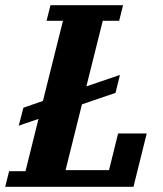

<svg xmlns="http://www.w3.org/2000/svg" viewBox="-53 -718 626 738"><path d="M-18 -60H45L95 -261L19 -235L37 -304L112 -330L189 -638H126L141 -698H420L405 -638H342L279 -386L408 -430L391 -361L262 -317L199 -64H366L401 -205H511L460 0H-33Z"/></svg>

Font: IBM Plex Serif
Style: Bold Italic
Weight: 700
Italic angle: -14°
Designer: Mike Abbink, Paul van der Laan, Pieter van Rosmalen
Foundry: Bold Monday
Version: Version 3.001